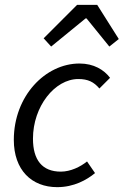

<svg xmlns="http://www.w3.org/2000/svg" viewBox="-20 -760 510 792"><path d="M216 12C285 12 338 -18 372 -46L339 -94C312 -72 271 -52 231 -52C154 -52 116 -100 116 -188C116 -321 206 -434 303 -434C343 -434 367 -422 390 -395L434 -439C409 -472 367 -498 308 -498C167 -498 37 -364 37 -183C37 -59 110 12 216 12ZM191 -568 333 -684H337L431 -568L470 -599L381 -740H298L160 -602Z"/></svg>

Font: Source Sans Pro
Style: Italic
Weight: 400
Italic angle: -11°
Designer: Paul D. Hunt
Foundry: Adobe Systems Incorporated
Version: Version 3.006;hotconv 1.0.111;makeotfexe 2.5.65597